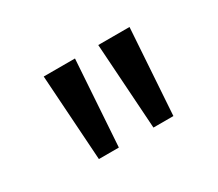

<svg xmlns="http://www.w3.org/2000/svg" viewBox="-62 -850 568 500"><g transform="rotate(-30 222.0 -600.0)"><path d="M117 -471 100 -729H194L177 -471ZM281 -471 264 -729H358L341 -471Z"/></g></svg>

Font: Noto Sans Bengali ExtraCondensed
Style: Regular
Weight: 400
Width: 2
Designer: Jelle Bosma - Monotype Design Team
Foundry: Monotype Imaging Inc.
Version: Version 2.003; ttfautohint (v1.8.4.7-5d5b)